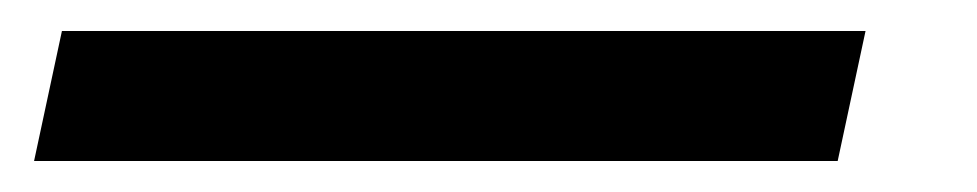

<svg xmlns="http://www.w3.org/2000/svg" viewBox="-20 55 631 124"><path d="M2 159H521L539 75H20Z"/></svg>

Font: League Gothic
Style: Italic
Weight: 400
Designer: The League of Moveable Type
Version: Version 1.600; ttfautohint (v1.8.3)